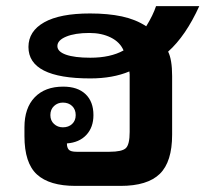

<svg xmlns="http://www.w3.org/2000/svg" viewBox="-20 -609 673 629"><path d="M530.8 -439.9Q543.9 -413.6 543.9 -359.9V-168Q543.9 -78.6 503.4 -39.3Q462.9 0 375 0H227.1Q142.1 0 101.1 -37.4Q60.1 -74.7 60.1 -163.1V-191.9Q60.1 -255.4 93.8 -290.3Q127.4 -325.2 187 -325.2Q234.4 -325.2 260.3 -300.5Q286.1 -275.9 286.1 -231.9Q286.1 -191.9 262.9 -167Q239.7 -142.1 199.2 -139.2Q199.2 -125.5 205.3 -118.7Q211.4 -111.8 231 -111.8H338.9Q379.4 -111.8 392.1 -123.5Q404.8 -135.3 404.8 -176.8V-365.2L403.8 -375Q349.6 -352.1 275.9 -352.1Q73.2 -352.1 73.2 -455.1Q73.2 -506.8 124.8 -535.9Q176.3 -564.9 274.9 -564.9Q334 -564.9 379.4 -555.2Q424.8 -545.4 459 -522.9Q481.4 -559.1 491.2 -588.9H632.8Q588.4 -491.2 530.8 -439.9ZM272.9 -501Q225.6 -501 196.8 -489Q168 -477.1 168 -458Q168 -439.9 196 -429.9Q224.1 -419.9 275.9 -419.9Q341.8 -419.9 384.8 -443.8Q373 -471.2 343 -486.1Q313 -501 272.9 -501ZM228 -231.9Q228 -250.5 216.3 -261.7Q204.6 -272.9 186 -272.9Q168.9 -272.9 157 -261.7Q145 -250.5 145 -231.9Q145 -213.9 157 -202.9Q168.9 -191.9 186 -191.9Q204.6 -191.9 216.3 -202.9Q228 -213.9 228 -231.9Z"/></svg>

Font: Droid Sans Thai
Style: Bold
Weight: 700
Designer: Steve Matteson
Foundry: Ascender Corporation
Version: Version 1.00